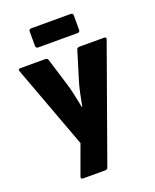

<svg xmlns="http://www.w3.org/2000/svg" viewBox="-158 -771 846 1047"><g transform="rotate(-20 265.5 -248.0)"><path d="M141 185Q124 185 130 169L192 -1L14 -482Q8 -497 25 -497H168Q181 -497 184 -486L233 -327Q243 -295 250.5 -259Q258 -223 266 -184H269Q276 -223 283.5 -258Q291 -293 301 -326L350 -486Q353 -497 366 -497H508Q525 -497 519 -482L284 174Q280 185 268 185ZM154 -570Q140 -570 140 -584V-668Q140 -681 154 -681H382Q396 -681 396 -668V-584Q396 -570 382 -570Z"/></g></svg>

Font: Sofia Sans Black
Style: Regular
Weight: 900
Designer: Botio Nikoltchev, Ani Petrova
Foundry: lettersoup
Version: Version 4.100; ttfautohint (v1.8.3)